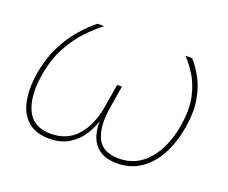

<svg xmlns="http://www.w3.org/2000/svg" viewBox="-95 -689 1000 843"><g transform="rotate(20 405.5 -267.5)"><path d="M200.7 5.9Q138.2 5.9 101.6 -26.1Q64.9 -58.1 53.5 -114.7Q42 -171.4 53.7 -244.6Q66.4 -318.8 94.5 -375Q122.6 -431.2 158.2 -471.9Q193.8 -512.7 229 -541H259.8Q225.1 -514.2 187.7 -474.9Q150.4 -435.5 119.9 -379.4Q89.4 -323.2 76.2 -244.6Q59.6 -142.1 89.1 -79.3Q118.7 -16.6 200.7 -16.6Q276.9 -16.6 323.2 -69.1Q369.6 -121.6 384.3 -211.9L401.9 -317.9H424.3L406.7 -211.9Q392.1 -121.6 417.2 -69.1Q442.4 -16.6 518.6 -16.6Q600.6 -16.6 654.5 -79.3Q708.5 -142.1 725.6 -244.6Q738.8 -323.2 726.8 -379.4Q714.8 -435.5 690.2 -474.9Q665.5 -514.2 640.1 -541H670.9Q696.8 -512.7 719 -471.9Q741.2 -431.2 751 -375Q760.7 -318.8 748 -244.6Q735.8 -171.4 705.3 -114.7Q674.8 -58.1 627.7 -26.1Q580.6 5.9 518.6 5.9Q462.4 5.9 431.9 -18.6Q401.4 -43 391.4 -81.1Q381.3 -119.1 385.3 -160.6H389.2Q379.4 -119.1 356.4 -81.1Q333.5 -43 294.9 -18.6Q256.3 5.9 200.7 5.9Z"/></g></svg>

Font: Inter 17pt Thin
Style: Italic
Weight: 250
Italic angle: -9.3988°
Version: Version 4.001;git-66647c0bb